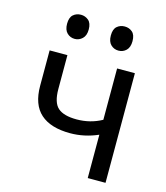

<svg xmlns="http://www.w3.org/2000/svg" viewBox="-110 -822 784 907"><g transform="rotate(15 281.5 -368.5)"><path d="M404 0V-212Q338 -183 268 -183Q173 -183 123.5 -227Q74 -271 74 -363V-536H161V-371Q161 -304 189.5 -279Q218 -254 281 -254Q348 -254 404 -285V-536H491V0ZM388 -619Q366 -619 350.5 -634Q335 -649 335 -679Q335 -710 350.5 -723.5Q366 -737 388 -737Q410 -737 425.5 -723.5Q441 -710 441 -679Q441 -649 425.5 -634Q410 -619 388 -619ZM174 -619Q152 -619 136.5 -634Q121 -649 121 -679Q121 -710 136.5 -723.5Q152 -737 174 -737Q195 -737 211 -723.5Q227 -710 227 -679Q227 -649 211 -634Q195 -619 174 -619Z"/></g></svg>

Font: Noto Sans Mono SemiCondensed
Style: Regular
Weight: 400
Width: 4
Designer: Monotype Design Team
Foundry: Monotype Imaging Inc.
Version: Version 2.014